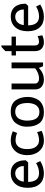

<svg xmlns="http://www.w3.org/2000/svg" viewBox="1042 -1686 655 2780"><g transform="rotate(-90 1370.0 -295.5)"><path d="M255 -58Q327 -58 399 -101L428 -41Q344 12 248.5 12Q153 12 97 -48.5Q41 -109 41 -223Q41 -337 99 -402.5Q157 -468 253 -468Q340 -468 390 -414Q411 -392 425.5 -350Q440 -308 440 -251L409 -216H126Q129 -58 255 -58ZM130 -279H356Q356 -335 327 -369Q298 -403 250.5 -403Q203 -403 170 -369.5Q137 -336 130 -279Z M724 -468Q791 -468 860 -438L835 -376Q784 -398 726.5 -398Q669 -398 635.5 -355Q602 -312 602 -229Q602 -146 637 -102Q672 -58 729 -58Q786 -58 847 -86L866 -20Q796 12 724 12Q631 12 572.5 -55.5Q514 -123 514 -229.5Q514 -336 572.5 -402Q631 -468 724 -468Z M1144 -403Q1106 -403 1078.5 -386Q1051 -369 1038 -342Q1014 -291 1014 -233Q1014 -53 1139 -53Q1177 -53 1204 -70Q1231 -87 1245 -114Q1269 -164 1269 -223Q1269 -403 1144 -403ZM1144 -468Q1255 -468 1306 -399Q1357 -330 1357 -219Q1357 -139 1315 -71Q1292 -34 1246 -11Q1200 12 1136 12Q1026 12 976 -54Q926 -120 926 -231Q926 -296 946.5 -341Q967 -386 990 -410.5Q1013 -435 1053 -451.5Q1093 -468 1144 -468Z M1551 -456V-117Q1551 -89 1571.5 -73.5Q1592 -58 1625 -58Q1696 -58 1771 -114V-456H1856V0H1802L1777 -60Q1700 12 1606 12Q1546 12 1506 -20Q1466 -52 1466 -113V-456Z M2102 -393V-119Q2102 -59 2159 -59Q2192 -59 2238 -78L2249 -11Q2200 12 2146 12Q2092 12 2056 -20.5Q2020 -53 2020 -120V-393H1957V-456H2020V-546L2082 -603H2102V-456H2231V-393Z M2522 -58Q2594 -58 2666 -101L2695 -41Q2611 12 2515.5 12Q2420 12 2364 -48.5Q2308 -109 2308 -223Q2308 -337 2366 -402.5Q2424 -468 2520 -468Q2607 -468 2657 -414Q2678 -392 2692.5 -350Q2707 -308 2707 -251L2676 -216H2393Q2396 -58 2522 -58ZM2397 -279H2623Q2623 -335 2594 -369Q2565 -403 2517.5 -403Q2470 -403 2437 -369.5Q2404 -336 2397 -279Z"/></g></svg>

Font: Average Sans
Style: Regular
Weight: 400
Designer: Eduardo Rodriguez Tunni
Foundry: Eduardo Rodriguez Tunni
Version: Version 1.001